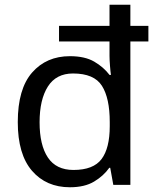

<svg xmlns="http://www.w3.org/2000/svg" viewBox="-20 -780 657 810"><path d="M275 10Q175 10 115 -59.5Q55 -129 55 -265Q55 -405 115.5 -474Q176 -543 275 -543Q338 -543 377.5 -520Q417 -497 442 -464H448Q446 -477 444 -502.5Q442 -528 442 -544V-605H229V-671H442V-760H530V-671H606V-605H530V0H458L445 -72H441Q417 -38 377 -14Q337 10 275 10ZM290 -63Q374 -63 408.5 -109Q443 -155 443 -248V-265Q443 -366 410 -418Q377 -470 288 -470Q217 -470 182 -415Q147 -360 147 -264Q147 -168 182 -115.5Q217 -63 290 -63Z"/></svg>

Font: Noto Sans Medefaidrin
Style: Regular
Weight: 400
Designer: Dalton Maag Ltd
Foundry: Dalton Maag Ltd
Version: Version 1.002; ttfautohint (v1.8.4.7-5d5b)